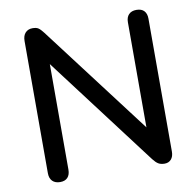

<svg xmlns="http://www.w3.org/2000/svg" viewBox="-80 -794 903 883"><g transform="rotate(-10 371.5 -352.5)"><path d="M131 7Q108 7 95 -6Q82 -19 82 -43V-660Q82 -685 94.5 -698.5Q107 -712 128 -712Q146 -712 155.5 -705.5Q165 -699 178 -682L590 -139H565V-663Q565 -686 577.5 -699Q590 -712 613 -712Q637 -712 649 -699Q661 -686 661 -663V-42Q661 -19 649.5 -6Q638 7 619 7Q601 7 589.5 0Q578 -7 565 -24L155 -566H178V-43Q178 -19 166 -6Q154 7 131 7Z"/></g></svg>

Font: Nunito SemiBold
Style: Regular
Weight: 600
Designer: Vernon Adams
Foundry: Vernon Adams
Version: Version 3.602